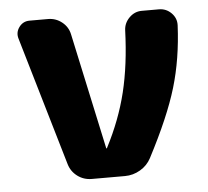

<svg xmlns="http://www.w3.org/2000/svg" viewBox="-43 -566 664 612"><g transform="rotate(-5 289.0 -260.0)"><path d="M154 -54 33 -466Q27 -486 39.5 -503Q52 -520 73 -520H132Q157 -520 176.5 -504.5Q196 -489 201 -465L281 -94Q281 -93 282 -93Q284 -93 284 -95Q328 -180 349 -266Q370 -352 374 -463Q375 -486 392 -503Q409 -520 432 -520H487Q510 -520 526.5 -503.5Q543 -487 542 -464Q537 -357 510 -266.5Q483 -176 417 -50Q405 -27 382 -13.5Q359 0 333 0H227Q201 0 181 -15Q161 -30 154 -54Z"/></g></svg>

Font: Rounded Mplus 1c ExtraBold
Style: Regular
Weight: 800
Version: Version 1.059.20150529